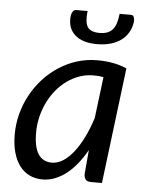

<svg xmlns="http://www.w3.org/2000/svg" viewBox="-52 -759 615 809"><g transform="rotate(5 255.5 -354.0)"><path d="M25 0ZM409 0H363Q345.5 0 339.2 -9Q333 -18 333 -31L342 -133.5Q324 -101.5 303.2 -75.5Q282.5 -49.5 259.2 -31.2Q236 -13 210.5 -3Q185 7 157.5 7Q127.5 7 103 -4.8Q78.5 -16.5 61.2 -39.2Q44 -62 34.5 -95.2Q25 -128.5 25 -171.5Q25 -216.5 36.2 -259.2Q47.5 -302 68.2 -340Q89 -378 118 -409.8Q147 -441.5 182.8 -464.8Q218.5 -488 259.5 -500.8Q300.5 -513.5 345.5 -513.5Q378 -513.5 408.8 -508.2Q439.5 -503 469.5 -490ZM191 -67Q215.5 -67 239 -82.2Q262.5 -97.5 283.5 -124.5Q304.5 -151.5 322.8 -188.8Q341 -226 355 -270.5L376.5 -444.5Q365.5 -447 354.8 -447.8Q344 -448.5 333.5 -448.5Q303.5 -448.5 275.5 -438.8Q247.5 -429 223 -411.5Q198.5 -394 178.5 -369.8Q158.5 -345.5 144.2 -316.5Q130 -287.5 122 -254.8Q114 -222 114 -187.5Q114 -67 191 -67ZM343.5 -629Q362 -629 375.5 -633.8Q389 -638.5 398.2 -649Q407.5 -659.5 413 -676Q418.5 -692.5 421 -716.5H469Q478 -716.5 481.5 -708Q485 -699.5 484 -689.5Q481 -664.5 469.8 -644.5Q458.5 -624.5 439.5 -610.2Q420.5 -596 394.8 -588.5Q369 -581 337.5 -581Q274.5 -581 242.8 -610.2Q211 -639.5 216.5 -689.5Q217.5 -699.5 223 -708Q228.5 -716.5 237 -716.5H285.5Q280 -669 292.8 -649Q305.5 -629 343.5 -629Z"/></g></svg>

Font: Lato
Style: Italic
Weight: 400
Italic angle: -7°
Designer: Lukasz Dziedzic
Foundry: tyPoland Lukasz Dziedzic
Version: Version 2.007; 2014-02-27